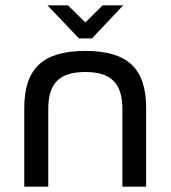

<svg xmlns="http://www.w3.org/2000/svg" viewBox="-20 -700 640 720"><path d="M71 -295V0H161V-291C161 -388 203 -430 300 -430C396 -430 439 -388 439 -291V0H528V-295C528 -444 458 -509 300 -509C142 -509 71 -444 71 -295ZM158 -680 276 -556H325L442 -680H365L300 -616L235 -680Z"/></svg>

Font: LT Wave Mono
Style: Regular
Weight: 400
Designer: Daniel Lyons
Version: Version 2.5 (Glyphs App)